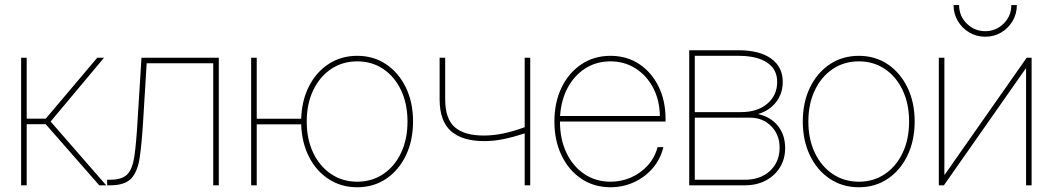

<svg xmlns="http://www.w3.org/2000/svg" viewBox="-20 -749 4255 776"><path d="M65.4 0V-515.6H87.9V-269.5H165L373 -515.6H400.4L184.6 -257.8L409.2 0H381.3L164.6 -247.1H87.9V0Z M413.1 0V-22.5H424.8Q472.7 -22.5 494.1 -43.9Q515.6 -65.4 523.2 -117.9Q530.8 -170.4 536.1 -262.7L551.8 -515.6H864.3V0H841.8V-493.2H572.8L558.6 -261.7Q553.2 -170.4 544.7 -112.5Q536.1 -54.7 510 -27.3Q483.9 0 424.8 0Z M995.1 0V-515.6H1017.6V-269H1197.3Q1199.7 -343.3 1229 -400.6Q1258.3 -458 1308.6 -490.7Q1358.9 -523.4 1423.8 -523.4Q1490.2 -523.4 1541 -489Q1591.8 -454.6 1620.6 -394.8Q1649.4 -335 1649.4 -257.8Q1649.4 -181.2 1620.6 -121.1Q1591.8 -61 1541 -26.6Q1490.2 7.8 1423.8 7.8Q1358.9 7.8 1308.6 -24.9Q1258.3 -57.6 1229 -115Q1199.7 -172.4 1197.3 -246.6H1017.6V0ZM1423.8 -14.6Q1483.4 -14.6 1529.3 -45.7Q1575.2 -76.7 1601.1 -131.6Q1627 -186.5 1627 -257.8Q1627 -329.1 1601.1 -384Q1575.2 -439 1529.3 -470Q1483.4 -501 1423.8 -501Q1364.3 -501 1318.1 -470Q1272 -439 1245.8 -384Q1219.7 -329.1 1219.7 -257.8Q1219.7 -186.5 1245.8 -131.6Q1272 -76.7 1318.1 -45.7Q1364.3 -14.6 1423.8 -14.6Z M1937.5 -178.7Q1847.7 -178.7 1802.2 -219.5Q1756.8 -260.3 1756.8 -347.7V-515.6H1779.3V-347.7Q1779.3 -269 1817.9 -235.1Q1856.4 -201.2 1935.5 -201.2Q1975.1 -201.2 2016.1 -210Q2057.1 -218.8 2100.6 -234.9V-515.6H2123V0H2100.6V-210Q2047.4 -192.9 2010.3 -185.8Q1973.1 -178.7 1937.5 -178.7Z M2447.3 7.8Q2380.9 7.8 2329.6 -26.6Q2278.3 -61 2249.5 -121.1Q2220.7 -181.2 2220.7 -257.8Q2220.7 -335 2249.5 -394.8Q2278.3 -454.6 2329.6 -489Q2380.9 -523.4 2447.3 -523.4Q2513.7 -523.4 2563.7 -490Q2613.8 -456.5 2641.8 -399.2Q2669.9 -341.8 2669.9 -269.5V-257.8H2243.2Q2243.2 -186.5 2269.3 -131.6Q2295.4 -76.7 2341.6 -45.7Q2387.7 -14.6 2447.3 -14.6Q2491.2 -14.6 2530.3 -31.7Q2569.3 -48.8 2597.9 -80.3Q2626.5 -111.8 2637.7 -154.3H2661.1Q2649.4 -105.5 2617.7 -68.8Q2585.9 -32.2 2541.7 -12.2Q2497.6 7.8 2447.3 7.8ZM2243.7 -280.3H2647Q2646 -344.7 2619.6 -394.5Q2593.3 -444.3 2548.3 -472.7Q2503.4 -501 2447.3 -501Q2390.6 -501 2346.2 -472.9Q2301.8 -444.8 2274.9 -395.3Q2248 -345.7 2243.7 -280.3Z M2765.6 0V-545.9H2964.8Q3049.8 -545.9 3096.7 -512.2Q3143.6 -478.5 3143.6 -418Q3143.6 -371.1 3116.7 -336.4Q3089.8 -301.8 3043.9 -288.1Q3095.2 -276.4 3124.3 -240Q3153.3 -203.6 3153.3 -150.4Q3153.3 -106.4 3132.3 -72.5Q3111.3 -38.6 3074.7 -19.3Q3038.1 0 2990.2 0ZM2788.1 -22.5H2990.2Q3053.2 -22.5 3092 -58.3Q3130.9 -94.2 3130.9 -152.3Q3130.9 -204.6 3096.9 -239Q3063 -273.4 3011.7 -273.4H2788.1ZM2788.1 -295.9H2975.6Q3041 -295.9 3081.1 -329.8Q3121.1 -363.8 3121.1 -418Q3121.1 -468.8 3080.3 -496.1Q3039.6 -523.4 2964.8 -523.4H2788.1Z M3451.2 7.8Q3384.8 7.8 3333.5 -26.6Q3282.2 -61 3253.4 -121.1Q3224.6 -181.2 3224.6 -257.8Q3224.6 -335 3253.4 -394.8Q3282.2 -454.6 3333.5 -489Q3384.8 -523.4 3451.2 -523.4Q3517.6 -523.4 3568.4 -489Q3619.1 -454.6 3647.9 -394.8Q3676.8 -335 3676.8 -257.8Q3676.8 -181.2 3647.9 -121.1Q3619.1 -61 3568.4 -26.6Q3517.6 7.8 3451.2 7.8ZM3451.2 -14.6Q3510.7 -14.6 3556.6 -45.7Q3602.5 -76.7 3628.4 -131.6Q3654.3 -186.5 3654.3 -257.8Q3654.3 -329.1 3628.4 -384Q3602.5 -439 3556.6 -470Q3510.7 -501 3451.2 -501Q3391.6 -501 3345.5 -470Q3299.3 -439 3273.2 -384Q3247.1 -329.1 3247.1 -257.8Q3247.1 -186.5 3273.2 -131.6Q3299.3 -76.7 3345.5 -45.7Q3391.6 -14.6 3451.2 -14.6Z M4149.4 0H4127V-472.7H4126L3794.9 0H3774.4V-515.6H3796.9V-42.5H3797.9L4129.4 -515.6H4149.4ZM3961.9 -600.6Q3926.3 -600.6 3897.2 -617.9Q3868.2 -635.3 3851.1 -664.3Q3834 -693.4 3834 -728.5H3856.4Q3856.4 -684.1 3887.5 -653.6Q3918.5 -623 3961.9 -623Q4005.4 -623 4036.4 -653.6Q4067.4 -684.1 4067.4 -728.5H4089.8Q4089.8 -693.4 4072.8 -664.3Q4055.7 -635.3 4026.9 -617.9Q3998 -600.6 3961.9 -600.6Z"/></svg>

Font: Inter Display Thin
Style: Regular
Weight: 100
Designer: Rasmus Andersson
Foundry: rsms
Version: Version 4.000;git-a52131595